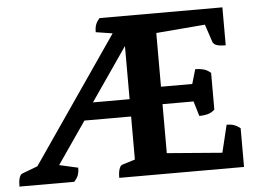

<svg xmlns="http://www.w3.org/2000/svg" viewBox="-57 -703 1052 765"><g transform="rotate(-5 469.0 -320.5)"><path d="M-9.3 0Q-9.3 -21.9 -5.1 -34.9Q-0.9 -47.9 6.7 -50.9L76.4 -77.2L35.7 -26L434 -605.3L478.7 -565.7L346.9 -586.4Q346.9 -603.1 351.2 -615.6Q355.4 -628.1 367.3 -641H858.5V-489.3Q833 -489.3 821.3 -494Q809.6 -498.7 806.6 -507.7L779.8 -588.2L793.8 -579.2L576.2 -561.2L587.2 -574.2V-339L577.2 -347.3H721.8L709.9 -339L729.2 -405.1Q745.9 -405.1 761.4 -401.2Q777 -397.2 791 -384.8V-237.7Q777 -225.3 761.4 -221.6Q745.9 -217.9 729.2 -217.9L708.9 -286L721.8 -277.5H577.2L587.2 -286.4V-71.4L577.2 -82.4L816.3 -63.2L803.7 -46.2L834.5 -173.7Q851.2 -173.7 863.7 -169.4Q876.2 -165.2 889 -155V0H389.9Q389.9 -21.9 394.4 -35.1Q398.9 -48.4 405.9 -50.9L476 -72.9L458.3 -52.4V-259.7L469.9 -239.5H254.4L286.8 -261.6L136.3 -43.2L116.5 -80.4L230.7 -54.6Q230.7 -38.9 226.8 -26.6Q222.8 -14.3 209.9 0ZM297.4 -287.9 293.3 -308.7H469.5L458.3 -289V-545.8L470.3 -538.7Z"/></g></svg>

Font: Pitagon Serif
Style: Regular
Weight: 400
Designer: Travis Tran
Foundry: Pitagon
Version: Version 1.000;gftools[0.9.26]